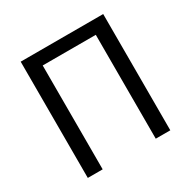

<svg xmlns="http://www.w3.org/2000/svg" viewBox="-162 -891 1045 1049"><g transform="rotate(-30 360.0 -366.5)"><path d="M99.6 0V-733.4H620.1V0H528.3V-655.3H193.4V0Z"/></g></svg>

Font: Gen Shin Gothic Regular
Style: Regular
Weight: 400
Designer: [Source Han Sans]
Ryoko NISHIZUKA  (kana & ideographs); Paul D. Hunt (Latin, Greek & Cyrillic); Wenlong ZHANG  (bopomofo
Version: Version 1.002.20150607